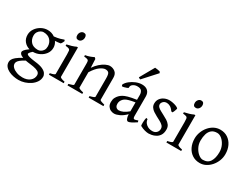

<svg xmlns="http://www.w3.org/2000/svg" viewBox="-74 -1422 3078 2361"><g transform="rotate(30 1465.0 -241.5)"><path d="M228 244.1Q193.8 244.1 156.7 236.8Q119.6 229.5 87.4 213.6Q55.2 197.8 34.9 172.6Q14.6 147.5 14.6 111.8Q14.6 94.7 24.2 75.4Q33.7 56.2 61.5 32.7Q89.4 9.3 145 -20.5Q113.8 -31.7 101.3 -45.9Q88.9 -60.1 88.9 -74.7Q88.9 -83 101.6 -101.3Q114.3 -119.6 159.2 -150.9Q109.9 -164.6 79.3 -201.9Q48.8 -239.3 48.8 -293.9Q48.8 -341.8 76.2 -381.6Q103.5 -421.4 146.5 -445.1Q189.5 -468.8 236.8 -468.8Q294.4 -468.8 338.4 -437Q389.6 -442.4 421.4 -451.7Q453.1 -460.9 473.1 -468.8L482.9 -454.1Q477.1 -440.4 471.7 -429Q466.3 -417.5 455.1 -405.3Q437 -401.9 418.9 -399.9Q400.9 -397.9 378.4 -397Q405.3 -358.4 405.3 -313Q405.3 -263.2 376.7 -225.1Q348.1 -187 304 -165.5Q259.8 -144 211.9 -144H210Q187 -124.5 178 -111.6Q168.9 -98.6 168.9 -95.7Q168.9 -87.9 179 -80.6Q189 -73.2 216.1 -66.7Q243.2 -60.1 293.9 -53.7Q365.2 -45.9 404.1 -28.1Q442.9 -10.3 458.3 12.7Q473.6 35.6 473.6 58.6Q473.6 98.6 451.7 132.6Q429.7 166.5 393.8 191.4Q357.9 216.3 314.5 230.2Q271 244.1 228 244.1ZM251 -195.3Q270 -195.3 290 -206.3Q310.1 -217.3 323.5 -239Q336.9 -260.7 336.9 -293Q336.9 -345.2 303 -382.6Q269 -419.9 203.1 -419.9Q187 -419.9 167 -408.9Q147 -397.9 132.1 -376Q117.2 -354 117.2 -321.8Q117.2 -270 149.7 -232.7Q182.1 -195.3 251 -195.3ZM254.9 192.9Q320.8 192.9 360.6 159.9Q400.4 127 400.4 76.7Q400.4 58.6 388.2 44.2Q376 29.8 344 19Q312 8.3 252.9 2Q234.9 0 219 -2.4Q203.1 -4.9 189.5 -7.8Q143.1 17.1 121.3 35.9Q99.6 54.7 93.8 68.4Q87.9 82 87.9 92.8Q87.9 120.1 111.1 142.8Q134.3 165.5 172.4 179.2Q210.4 192.9 254.9 192.9Z M621.6 -548.8Q580.6 -548.8 580.6 -595.7Q580.6 -623.5 597.2 -642.8Q613.8 -662.1 636.7 -662.1Q678.2 -662.1 678.2 -615.7Q678.2 -588.4 662.1 -568.6Q646 -548.8 621.6 -548.8ZM522 0V-21Q590.3 -34.7 590.3 -50.8V-327.1Q590.3 -360.8 587.6 -377.4Q585 -394 570.8 -400.6Q556.6 -407.2 522 -410.2V-429.7Q552.7 -435.5 587.4 -446Q622.1 -456.5 647 -468.8H663.6V-50.8Q663.6 -44.9 679.9 -36.4Q696.3 -27.8 731.9 -21V0Z M785.6 0V-21Q817.9 -29.3 835.9 -36.1Q854 -43 854 -50.8V-347.2Q854 -372.6 850.6 -384.8Q847.2 -397 833 -401.9Q818.8 -406.7 785.6 -410.2V-429.7Q818.8 -435.1 847.4 -445.1Q876 -455.1 902.8 -468.8L919.9 -451.7L925.3 -330.1Q954.1 -373.5 989.5 -404.5Q1024.9 -435.5 1059.6 -452.1Q1094.2 -468.8 1119.6 -468.8Q1161.6 -468.8 1194.6 -442.9Q1227.5 -417 1227.5 -361.8V-50.8Q1227.5 -44.4 1242.4 -37.6Q1257.3 -30.8 1295.9 -21V0H1085.9V-21Q1154.3 -38.6 1154.3 -50.8V-309.1Q1154.3 -368.7 1140.4 -387Q1126.5 -405.3 1091.8 -405.3Q1062 -405.3 1018.3 -374.5Q974.6 -343.8 927.2 -268.1V-50.8Q927.2 -43.5 945.8 -35.6Q964.4 -27.8 995.6 -21V0Z M1453.6 14.6Q1430.2 14.6 1406.2 4.2Q1382.3 -6.3 1366 -29.8Q1349.6 -53.2 1349.6 -90.8Q1349.6 -128.4 1362.5 -153.1Q1375.5 -177.7 1393.6 -195.8Q1409.2 -211.4 1431.9 -225.1Q1454.6 -238.8 1497.1 -251Q1539.6 -263.2 1614.7 -273.9V-342.8Q1614.7 -376 1597.7 -398.7Q1580.6 -421.4 1532.7 -419.9Q1501.5 -419.4 1475.8 -401.1Q1450.2 -382.8 1453.1 -353.5Q1454.1 -347.7 1436.5 -340.3Q1418.9 -333 1398.7 -328.4Q1378.4 -323.7 1370.1 -325.7L1363.3 -344.7Q1378.4 -377.4 1413.1 -405.5Q1447.8 -433.6 1491.5 -451.2Q1535.2 -468.8 1576.2 -468.8Q1629.9 -468.8 1658.9 -440.7Q1688 -412.6 1688 -362.3V-86.9Q1688 -48.8 1707.5 -48.8Q1714.4 -48.8 1725.1 -51.5Q1735.8 -54.2 1755.4 -62L1762.7 -40Q1721.2 -11.7 1694.1 1.5Q1667 14.6 1653.3 14.6Q1637.2 14.6 1626.5 -8.1Q1615.7 -30.8 1614.7 -69.8Q1570.8 -25.4 1527.8 -5.4Q1484.9 14.6 1453.6 14.6ZM1482.4 -48.8Q1511.2 -48.8 1544.4 -64Q1577.6 -79.1 1614.7 -110.8V-237.3Q1560.1 -228.5 1530 -220Q1500 -211.4 1484.4 -202.1Q1468.8 -192.9 1458 -181.6Q1445.8 -168.5 1437.7 -151.6Q1429.7 -134.8 1429.7 -111.8Q1429.7 -85.9 1439.2 -72.3Q1448.7 -58.6 1461.4 -53.7Q1474.1 -48.8 1482.4 -48.8ZM1523.9 -511.2Q1515.1 -512.7 1508.3 -516.6Q1501.5 -520.5 1496.1 -524.9L1610.4 -727.1Q1621.6 -726.6 1646 -722.9Q1670.4 -719.2 1681.2 -715.8L1692.4 -696.8Z M1943.4 14.6Q1920.4 14.6 1887.2 5.9Q1854 -2.9 1821.3 -21Q1817.9 -22.5 1816.7 -36.4Q1815.4 -50.3 1816.2 -70.1Q1816.9 -89.8 1819.1 -108.6Q1821.3 -127.4 1824.7 -138.2L1845.7 -132.8Q1848.1 -91.8 1882.8 -63Q1917.5 -34.2 1967.8 -34.2Q2002.9 -34.2 2025.4 -55.4Q2047.9 -76.7 2047.9 -110.8Q2047.9 -137.2 2030 -155.5Q2012.2 -173.8 1984.4 -188.7Q1956.5 -203.6 1926.8 -219.2Q1899.9 -233.4 1875.5 -249.8Q1851.1 -266.1 1835.7 -288.6Q1820.3 -311 1820.3 -341.8Q1820.3 -382.3 1841.3 -410.6Q1862.3 -439 1895.5 -453.9Q1928.7 -468.8 1965.3 -468.8Q1985.8 -468.8 2010.7 -464.1Q2035.6 -459.5 2058.1 -451.2Q2080.6 -442.9 2093.8 -431.2Q2097.7 -427.7 2093 -411.9Q2088.4 -396 2081.1 -379.6Q2073.7 -363.3 2069.3 -357.9L2050.3 -361.8Q2027.3 -396.5 2002 -410.6Q1976.6 -424.8 1952.6 -424.8Q1920.4 -424.8 1902.1 -405.5Q1883.8 -386.2 1883.8 -366.2Q1883.8 -345.2 1899.4 -329.6Q1915 -314 1939.9 -300.8Q1964.8 -287.6 1991.7 -272.9Q2020 -258.8 2047.6 -241.5Q2075.2 -224.1 2093.3 -199.5Q2111.3 -174.8 2111.3 -138.2Q2111.3 -86.4 2091.1 -55.7Q2070.8 -24.9 2041.7 -9.8Q2012.7 5.4 1985.1 10Q1957.5 14.6 1943.4 14.6Z M2289.6 -548.8Q2248.5 -548.8 2248.5 -595.7Q2248.5 -623.5 2265.1 -642.8Q2281.7 -662.1 2304.7 -662.1Q2346.2 -662.1 2346.2 -615.7Q2346.2 -588.4 2330.1 -568.6Q2314 -548.8 2289.6 -548.8ZM2189.9 0V-21Q2258.3 -34.7 2258.3 -50.8V-327.1Q2258.3 -360.8 2255.6 -377.4Q2252.9 -394 2238.8 -400.6Q2224.6 -407.2 2189.9 -410.2V-429.7Q2220.7 -435.5 2255.4 -446Q2290 -456.5 2314.9 -468.8H2331.5V-50.8Q2331.5 -44.9 2347.9 -36.4Q2364.3 -27.8 2399.9 -21V0Z M2668.9 14.6Q2607.4 14.6 2561.8 -15.6Q2516.1 -45.9 2491 -98.1Q2465.8 -150.4 2465.8 -216.8Q2465.8 -265.1 2483.2 -310.3Q2500.5 -355.5 2531 -391.4Q2561.5 -427.2 2601.8 -448Q2642.1 -468.8 2688 -468.8Q2749.5 -468.8 2794.9 -438.5Q2840.3 -408.2 2865.5 -356Q2890.6 -303.7 2890.6 -236.8Q2890.6 -188 2872.8 -143.1Q2855 -98.1 2824.2 -62.5Q2793.5 -26.9 2753.4 -6.1Q2713.4 14.6 2668.9 14.6ZM2682.6 -39.1Q2752 -39.1 2783.4 -88.9Q2814.9 -138.7 2814.9 -222.2Q2814.9 -273.9 2793.7 -317.6Q2772.5 -361.3 2740 -388.2Q2707.5 -415 2673.8 -415Q2624.5 -415 2595.5 -390.6Q2566.4 -366.2 2554 -324.7Q2541.5 -283.2 2541.5 -231Q2541.5 -179.7 2564.2 -136Q2586.9 -92.3 2619.9 -65.7Q2652.8 -39.1 2682.6 -39.1Z"/></g></svg>

Font: David Libre
Style: Regular
Weight: 400
Designer: Ismar David, J. Victor Gaultney, Annie Olsen and Meir Sadan
Foundry: Monotype Imaging Inc. & SIL International
Version: Version 1.100; ttfautohint (v1.8.4.7-5d5b)